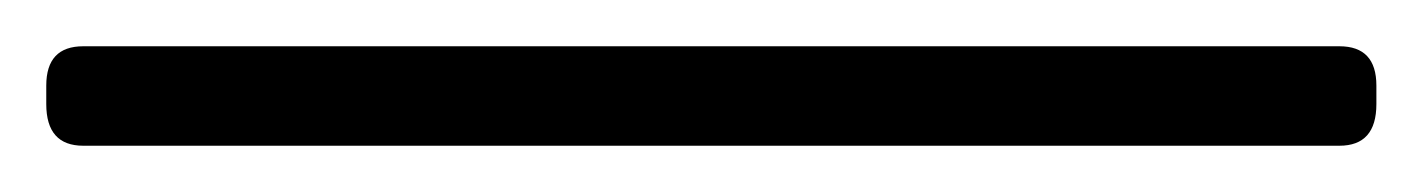

<svg xmlns="http://www.w3.org/2000/svg" viewBox="-40 70 615 83"><path d="M-4 133Q-20 133 -20 115V107Q-20 90 -4 90H539Q555 90 555 107V115Q555 133 539 133Z"/></svg>

Font: Asap Light
Style: Regular
Weight: 300
Designer: Pablo Cosgaya
Foundry: Omnibus-Type
Version: Version 3.001